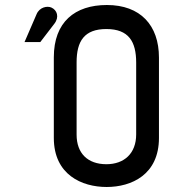

<svg xmlns="http://www.w3.org/2000/svg" viewBox="-20 -736 692 767"><path d="M615 -506C615 -635 541 -716 407 -716C279 -716 195 -648 195 -507V-185C195 -38 307 11 406 11C505 11 615 -38 615 -185ZM524 -199C524 -123 476 -80 405 -80C330 -80 286 -124 286 -198V-487C286 -572 317 -620 405 -620C494 -620 524 -570 524 -486ZM141 -568 197 -641C218 -668 208 -696 185 -706C169 -713 138 -708 126 -679L78 -568Z"/></svg>

Font: Advent Pro
Style: SemiBold
Weight: 600
Designer: Andreas Kalpakidis
Foundry: Andreas Kalpakidis
Version: Version 2.002 2008